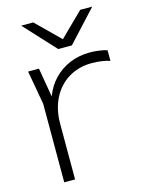

<svg xmlns="http://www.w3.org/2000/svg" viewBox="-118 -853 698 924"><g transform="rotate(-15 231.0 -391.0)"><path d="M291 -627H223L80 -782H140L257 -667L374 -782H434ZM55 -560H109L134 -414Q134 -416 135 -418Q153 -465 186.5 -499.5Q220 -534 265.5 -553Q311 -572 366 -572Q389 -572 413 -568.5Q437 -565 451 -560V-507Q435 -513 410 -516.5Q385 -520 361 -520Q296 -520 245.5 -489.5Q195 -459 167 -404Q139 -349 139 -277V0H85V-391Z"/></g></svg>

Font: Bounded
Style: Regular
Weight: 200
Designer: Vlad Churkin
Version: Version 1.0